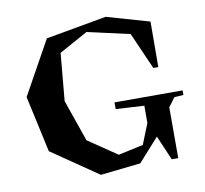

<svg xmlns="http://www.w3.org/2000/svg" viewBox="-81 -808 975 911"><g transform="rotate(-10 407.0 -353.0)"><path d="M49.8 -410.2 108.9 -139.2 333 14.2 525.9 -6.8 626 -118.2 676.8 0H708V-243.2H707L740.2 -288.1L784.2 -291V-313H456.1V-280.8L592.8 -272.9V-189.9L553.2 -90.8L433.1 -64.9L293.9 -159.2L224.1 -359.9L245.1 -588.9L382.8 -665L587.9 -619.1L666 -441.9H689.9L690.9 -661.1L484.9 -720.2L192.9 -668Z"/></g></svg>

Font: Ortica Angular Bold
Style: Regular
Weight: 700
Designer: Benedetta Bovani
Foundry: Collletttivo
Version: Version 2.000;Glyphs 3.1.2 (3151)